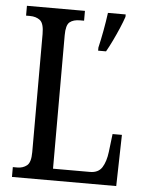

<svg xmlns="http://www.w3.org/2000/svg" viewBox="-52 -756 602 798"><g transform="rotate(5 249.0 -357.0)"><path d="M339 -567Q347 -601 354 -639Q361 -677 366 -714H440V-704Q433 -683 421.5 -656Q410 -629 397 -602Q384 -575 372 -554H339ZM28 0V-41H47Q70 -41 86.5 -54Q103 -67 103 -110V-603Q103 -647 86.5 -660Q70 -673 44 -673H28V-714H270V-673H253Q225 -673 210 -660.5Q195 -648 195 -606V-49H349Q384 -49 399.5 -73.5Q415 -98 420 -139L429 -214H468L463 0Z"/></g></svg>

Font: Noto Serif ExtraCondensed
Style: Regular
Weight: 400
Width: 2
Designer: Monotype Design Team
Foundry: Monotype Imaging Inc.
Version: Version 2.015